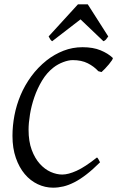

<svg xmlns="http://www.w3.org/2000/svg" viewBox="-20 -846 537 879"><path d="M496.1 -581.1Q498 -578.6 492.7 -570.3Q487.3 -562 478.8 -551.8Q470.2 -541.5 460.7 -531.5Q451.2 -521.5 444.8 -516.1L430.2 -520Q410.2 -542 381.6 -556.4Q353 -570.8 313 -570.8Q293.5 -570.8 269 -561.5Q244.6 -552.2 225.1 -537.1Q194.3 -513.2 172.6 -477.1Q150.9 -440.9 137.2 -401.1Q123.5 -361.3 117.2 -322Q110.8 -282.7 110.8 -252Q110.8 -198.7 125.2 -159.9Q139.6 -121.1 162.4 -95.9Q185.1 -70.8 212.2 -58.8Q239.3 -46.9 265.1 -46.9Q292.5 -46.9 330.8 -64.2Q369.1 -81.5 423.8 -125Q426.3 -124 428.2 -120.8Q430.2 -117.7 432.1 -114.3Q434.1 -110.8 435.5 -107.7Q437 -104.5 438 -103Q404.8 -69.8 375.7 -47.4Q346.7 -24.9 320.3 -11.5Q293.9 2 270 7.6Q246.1 13.2 223.1 13.2Q186.5 13.2 152.8 -2.7Q119.1 -18.6 93.5 -48.8Q67.9 -79.1 52.5 -123.3Q37.1 -167.5 37.1 -224.1Q37.1 -270 46.1 -317.6Q55.2 -365.2 74.2 -410.4Q93.3 -455.6 123 -496.3Q152.8 -537.1 193.8 -569.8Q229.5 -597.7 270.8 -613.8Q312 -629.9 357.9 -629.9Q406.2 -629.9 440.4 -615.7Q474.6 -601.6 496.1 -581.1ZM475.6 -679.2Q468.8 -669.4 465.1 -665Q461.4 -660.6 453.6 -657.2L348.6 -757.3L218.8 -657.2Q214.4 -660.2 210.9 -664.8Q207.5 -669.4 202.6 -679.2L336.9 -826.2H381.8L475.6 -679.2Z"/></svg>

Font: GentiumAlt
Style: Italic
Weight: 400
Italic angle: -7°
Designer: J. Victor Gaultney
Version: Version 1.02; 2005; OFL release